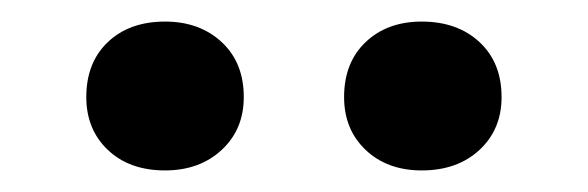

<svg xmlns="http://www.w3.org/2000/svg" viewBox="-20 -749 545 178"><path d="M60 -659Q60 -691 80 -710Q100 -729 133 -729Q165 -729 185.5 -710Q206 -691 206 -659Q206 -629 185.5 -610Q165 -591 133 -591Q100 -591 80 -610Q60 -629 60 -659ZM299 -659Q299 -691 319 -710Q339 -729 371 -729Q404 -729 424.5 -710Q445 -691 445 -659Q445 -629 424.5 -610Q404 -591 371 -591Q339 -591 319 -610Q299 -629 299 -659Z"/></svg>

Font: PT Serif
Style: Bold
Weight: 700
Designer: A.Korolkova, O.Umpeleva, V.Yefimov
Foundry: ParaType Ltd
Version: Version 1.000W OFL; ttfautohint (v1.6)